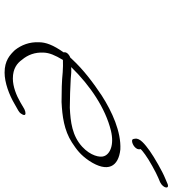

<svg xmlns="http://www.w3.org/2000/svg" viewBox="22 -756 752 836"><g transform="rotate(90 398.0 -338.0)"><path d="M208 -239C176 -194 164 -161 164 -132C162 -90 176 -55 198 -27C219 -5 244 18 296 18C340 18 393 -2 432 -25L462 -42C467 -45 472 -49 475 -54C482 -64 484 -73 473 -73C468 -73 461 -71 455 -68L426 -51C395 -33 357 -18 322 -18C278 -18 255 -37 240 -58C219 -83 207 -114 209 -152C210 -177 220 -201 241 -236C258 -237 276 -236 295 -235C332 -231 379 -230 424 -230C486 -233 547 -241 600 -275C632 -296 654 -312 680 -350C734 -432 705 -478 631 -486C554 -490 466 -450 396 -405C342 -369 285 -327 237 -275C235 -273 233 -271 232 -269C222 -265 204 -254 208 -239ZM272 -272C353 -355 451 -421 549 -445C611 -460 651 -441 660 -415C667 -397 658 -356 619 -320C571 -276 511 -269 449 -266C408 -266 360 -268 323 -270C305 -272 289 -273 272 -272ZM594 -537C609 -537 636 -555 629 -574C633 -579 642 -586 653 -594C674 -610 732 -642 754 -651L773 -659C802 -673 805 -704 777 -690L756 -681C728 -670 665 -634 637 -614C608 -593 580 -571 584 -550C585 -543 585 -537 594 -537Z"/></g></svg>

Font: Stray Cat
Style: UltObl
Weight: 400
Version: Version 1.0